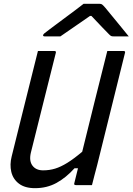

<svg xmlns="http://www.w3.org/2000/svg" viewBox="-20 -966 692 1002"><path d="M163 16Q110 16 79 -7.5Q48 -31 39 -69Q30 -107 41 -150Q69 -263 97 -375.5Q125 -488 153 -600Q159 -625 165.5 -650Q172 -675 178 -700H263Q275 -700 271 -689Q238 -559 206 -429.5Q174 -300 141 -169Q131 -126 149.5 -101.5Q168 -77 205 -77Q238 -77 267.5 -86Q297 -95 331 -116Q365 -137 409 -174Q441 -305 474 -437Q507 -569 540 -700H624Q636 -700 632 -689Q596 -543 559.5 -396.5Q523 -250 487 -104Q480 -77 473 -51Q466 -25 460 0H376Q364 0 368 -11Q377 -48 387 -88H369Q325 -39 275 -11.5Q225 16 163 16ZM416 -946H501Q508 -946 513 -942.5Q518 -939 530 -925Q539 -914 560 -888.5Q581 -863 606 -832.5Q631 -802 652 -776H576Q564 -776 560 -778Q556 -780 549 -787Q536 -800 513 -824Q490 -848 457 -883Q454 -883 450 -883Q400 -849 362.5 -822.5Q325 -796 295 -776H215Q203 -776 205 -783Q206 -787 211 -791.5Q216 -796 235 -810Q251 -822 275 -840Q299 -858 326 -878Q353 -898 377 -916Q401 -934 416 -946Z"/></svg>

Font: Recursive Mn Lnr St
Style: Italic
Weight: 400
Italic angle: -15°
Monospace: yes
Version: Version 1.079;hotconv 1.0.112;makeotfexe 2.5.65598; ttfautoh